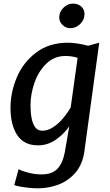

<svg xmlns="http://www.w3.org/2000/svg" viewBox="-20 -802 614 1070"><path d="M190.5 247.5Q169 247.5 142 244.8Q115 242 92.2 237.8Q69.5 233.5 59.5 229.5L83.5 141Q105.5 152.5 141 161.2Q176.5 170 211.5 170Q269.5 170 299.5 139Q329.5 108 341 47L366 -97.5Q335 -53.5 290 -22.8Q245 8 191.5 8Q114.5 8 76.5 -48.2Q38.5 -104.5 38.5 -202.5Q38.5 -287 74 -371.5Q109.5 -455 181.8 -509.5Q254 -564 358.5 -564Q384 -564 414.5 -559Q445 -554 471 -547L533 -564L450.5 40Q440.5 114.5 399 162Q358 208 303.2 227.8Q248.5 247.5 190.5 247.5ZM215.5 -73.5Q245 -73.5 274 -91.8Q303 -110 328.8 -139.8Q354.5 -169.5 374 -203.5L412.5 -479.5Q382 -490 344 -490Q282 -490 238 -447Q194 -404 172 -340.5Q150 -277 150 -214.5Q150 -176 156 -144Q162 -112 176.2 -92.8Q190.5 -73.5 215.5 -73.5ZM371 -645Q347 -645 328.5 -662.8Q310 -680.5 310 -705Q310 -735 333.2 -758.5Q356.5 -782 387 -782Q415 -782 433 -765.5Q451 -749 451 -724Q451 -692.5 427.5 -668.8Q404 -645 371 -645Z"/></svg>

Font: Merriweather Sans Italic
Style: Regular
Weight: 400
Italic angle: -7.5°
Designer: Eben Sorkin
Foundry: Eben Sorkin
Version: Version 1.008; ttfautohint (v1.7.19-72a1) -l 8 -r 50 -G 200 